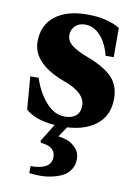

<svg xmlns="http://www.w3.org/2000/svg" viewBox="-85 -558 615 860"><g transform="rotate(10 223.0 -128.0)"><path d="M109 211Q203 211 203 153Q203 106 137 100L133 92L190 0H248L209 58Q230 61 249.5 67.5Q269 74 288.5 94Q308 114 308 144Q308 170 296.5 189Q285 208 268.5 218.5Q252 229 230 235.5Q208 242 191 244Q174 246 157 246Q135 246 109 243ZM38 -185H76Q97 -120 135.5 -77Q174 -34 221 -34Q254 -34 272 -50Q290 -66 290 -95Q290 -155 190 -190Q43 -245 43 -344Q43 -419 96 -460.5Q149 -502 241 -502Q334 -502 391 -467V-334H354Q340 -391 309.5 -423.5Q279 -456 241 -456Q212 -456 195 -439Q178 -422 178 -398Q178 -370 204 -350.5Q230 -331 279 -313Q353 -285 389 -248.5Q425 -212 425 -151Q425 -72 369 -30Q313 12 219 12Q102 12 50 -36Z"/></g></svg>

Font: Heuristica
Style: Bold
Weight: 700
Version: Version 1.0.2